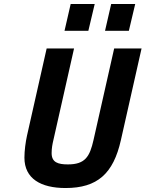

<svg xmlns="http://www.w3.org/2000/svg" viewBox="-20 -936 733 967"><path d="M215 -692 116 -253C109 -221 103 -178 103 -142C103 -36 186 11 310 11C470 11 551 -61 589 -231L693 -692H555L451 -231C432 -147 409 -108 322 -108C272 -108 240 -118 240 -165C240 -189 244 -210 249 -231L353 -692ZM629 -781 661 -916H540L509 -781ZM425 -781 457 -916H336L305 -781Z"/></svg>

Font: RazerF5
Style: Bold Italic
Weight: 700
Foundry: Razer Inc.
Version: Version 2